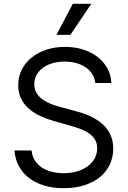

<svg xmlns="http://www.w3.org/2000/svg" viewBox="-20 -986 678 1019"><path d="M485.8 -545.5Q482.6 -572.4 469.1 -593.6Q455.6 -614.7 433.9 -629.3Q412.3 -643.8 383.9 -651.5Q355.5 -659.1 322.4 -659.1Q286.2 -659.1 256.6 -650Q226.9 -641 206 -624.8Q185 -608.7 173.5 -586.6Q161.9 -564.6 161.9 -538.4Q161.9 -518.8 168.7 -503.2Q175.4 -487.6 186.4 -475.5Q197.4 -463.4 212 -454Q226.6 -444.6 242.2 -437.9Q257.8 -431.1 273.4 -426.1Q289.1 -421.2 302.6 -417.6L376.4 -397.7Q395.2 -392.8 417.8 -385.5Q440.3 -378.2 463.1 -367.4Q485.8 -356.5 506.9 -341.3Q528.1 -326 544.6 -305.4Q561.1 -284.8 571 -258.2Q581 -231.5 581 -197.4Q581 -153.4 563.6 -114.9Q546.2 -76.3 512.6 -48.1Q479 -19.9 430 -3.6Q381 12.8 318.2 12.8Q259.6 12.8 212.7 -1.8Q165.8 -16.3 132.3 -42.6Q98.7 -68.9 79.4 -105.8Q60 -142.8 56.8 -187.5H147.7Q150.6 -156.6 165.3 -133.9Q180 -111.2 203.1 -96.2Q226.2 -81.3 256 -74Q285.9 -66.8 318.2 -66.8Q356.2 -66.8 388.5 -76.2Q420.8 -85.6 444.8 -103Q468.8 -120.4 482.2 -144.7Q495.7 -169 495.7 -198.9Q495.7 -226.2 483.8 -245.4Q471.9 -264.6 452.1 -278.4Q432.2 -292.3 405.9 -302Q379.6 -311.8 350.9 -319.6L261.4 -345.2Q218.8 -357.6 184.7 -374.8Q150.6 -392 126.6 -415.1Q102.6 -438.2 89.7 -467.9Q76.7 -497.5 76.7 -534.1Q76.7 -579.9 96.1 -617.4Q115.4 -654.8 149 -681.5Q182.5 -708.1 227.8 -722.7Q273.1 -737.2 325.3 -737.2Q378.2 -737.2 422.6 -722.7Q467 -708.1 499.5 -682.5Q532 -657 550.8 -621.8Q569.6 -586.6 571 -545.5ZM366.5 -965.9H464.5L353.7 -801.1H279.8Z"/></svg>

Font: Interop
Style: Regular
Weight: 400
Designer: Rasmus Andersson, Google, Jang Haemin
Foundry: jhaemin
Version: Version 1.008